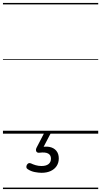

<svg xmlns="http://www.w3.org/2000/svg" viewBox="-20 -905 685 1300"><path d="M261 265Q242 265 215.5 260Q189 255 167 240Q159 235 158.5 227Q158 219 162 211Q168 202 174 200Q180 198 189 201Q203 208 221.5 213.5Q240 219 261 219Q292 219 308.5 206Q325 193 325 169Q325 145 306 134.5Q287 124 247 129Q239 130 234.5 128Q230 126 226 121Q223 114 223.5 108Q224 102 228 94L279 -4H324L266 107L250 94Q287 84 316 90Q345 96 361.5 116Q378 136 378 168Q378 197 363.5 219Q349 241 323 253Q297 265 261 265ZM0 365H645V375H0ZM0 -20H645V0H0ZM0 -505H645V-500H0ZM0 -885H645V-875H0Z"/></svg>

Font: Playwrite GB S Guides
Style: Italic
Weight: 400
Italic angle: -7.01216°
Designer: Veronika Burian, José Scaglione
Foundry: TypeTogether
Version: Version 1.002